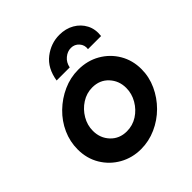

<svg xmlns="http://www.w3.org/2000/svg" viewBox="-170 -713 842 842"><g transform="rotate(-45 251.5 -292.0)"><path d="M226.4 12.5Q172.2 12.5 127.1 -12.8Q81.9 -38.2 55.2 -82.6Q28.5 -127.1 28.5 -183.3Q28.5 -231.9 48.3 -276Q68.1 -320.1 103.5 -354.5Q138.9 -388.9 183.7 -409Q228.5 -429.2 277.8 -429.2Q334 -429.2 378.8 -403.5Q423.6 -377.8 449.7 -333.7Q475.7 -289.6 475.7 -234.7Q475.7 -186.1 455.2 -141.7Q434.7 -97.2 400 -62.5Q365.3 -27.8 320.1 -7.6Q275 12.5 226.4 12.5ZM237.5 -86.8Q273.6 -86.8 303.5 -105.9Q333.3 -125 351.7 -156.6Q370.1 -188.2 370.1 -223.6Q370.1 -268.1 341.3 -299.3Q312.5 -330.6 266 -330.6Q230.6 -330.6 200.3 -311.1Q170.1 -291.7 151.7 -260.4Q133.3 -229.2 133.3 -193.8Q133.3 -148.6 162.5 -117.7Q191.7 -86.8 237.5 -86.8ZM177.1 -462.5Q187.5 -528.5 230.9 -562.2Q274.3 -595.8 327.1 -595.8Q366 -595.8 396.2 -578.5Q426.4 -561.1 442 -531.2Q457.6 -501.4 452.8 -462.5H371.5Q375 -485.4 360.1 -502.4Q345.1 -519.4 322.2 -519.4Q300.7 -519.4 281.9 -503.8Q263.2 -488.2 258.3 -462.5Z"/></g></svg>

Font: Afacad SemiBold
Style: Italic
Weight: 600
Italic angle: -14°
Designer: Kristian Moeller
Foundry: Dicotype
Version: Version 1.000